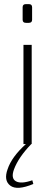

<svg xmlns="http://www.w3.org/2000/svg" viewBox="-20 -700 268 933"><path d="M120 -589H106Q90 -589 90 -604V-665Q90 -680 106 -680H120Q136 -680 136 -665V-604Q136 -589 120 -589ZM137 176 142 194Q63 227 30 202Q-3 177 17 122Q37 62 106 0H94V-482H134V0H132Q70 64 48 123Q32 167 57.5 181Q83 195 137 176Z"/></svg>

Font: Exo 2.0 Extra Light
Style: Regular
Weight: 250
Designer: Natanael Gama
Version: Version 1.001;PS 001.001;hotconv 1.0.70;makeotf.lib2.5.58329